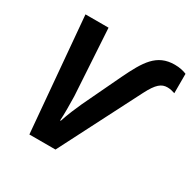

<svg xmlns="http://www.w3.org/2000/svg" viewBox="-159 -879 1037 1038"><g transform="rotate(30 359.5 -360.0)"><path d="M315 0 572 -502C609 -574 635 -594 672 -594C689 -594 704 -590 719 -585V-706C700 -714 676 -720 645 -720C533 -720 488 -643 428 -519L316 -284C309 -269 300 -248 289 -222C278 -195 269 -171 262 -149H258C261 -192 260 -249 259 -300L234 -714H90L152 0Z"/></g></svg>

Font: BC Sans
Style: Bold Italic
Weight: 700
Italic angle: -12°
Designer: Monotype Design Team
Province of B.C.
Foundry: Monotype Imaging Inc.
Version: Version 2.000;GOOG;noto-source:20170915:90ef993387c0